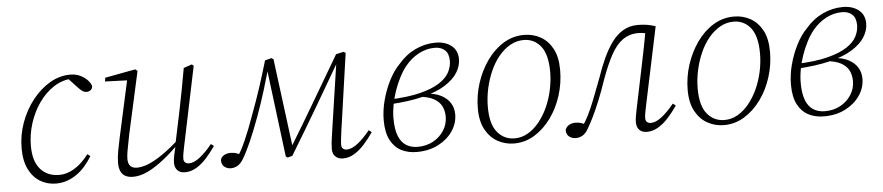

<svg xmlns="http://www.w3.org/2000/svg" viewBox="-35 -669 4023 875"><g transform="rotate(-5 1976.0 -231.5)"><path d="M193 13Q154 13 121.5 -6Q89 -25 69.5 -63.5Q50 -102 50 -160Q50 -221 70.5 -277.5Q91 -334 126.5 -379Q162 -424 206.5 -450Q251 -476 300 -476Q324 -476 343.5 -467Q363 -458 376.5 -444.5Q390 -431 395 -415Q394 -403 386 -397Q378 -391 368 -391Q357 -391 348 -397.5Q339 -404 328 -416L284 -463H314V-457H306Q261 -455 222 -429.5Q183 -404 154 -362.5Q125 -321 109 -270.5Q93 -220 93 -168Q93 -97 125 -61Q157 -25 210 -25Q237 -25 261.5 -36Q286 -47 307 -65.5Q328 -84 346 -108L359 -98Q344 -73 326 -52.5Q308 -32 287 -17.5Q266 -3 242.5 5Q219 13 193 13Z M545 13Q525 13 510.5 5.5Q496 -2 489 -17.5Q482 -33 482 -55Q482 -81 487.5 -110.5Q493 -140 499 -168L558 -437L564 -427L455 -431L458 -448L597 -474L607 -466L544 -181Q541 -163 536.5 -142Q532 -121 529 -102Q526 -83 526 -70Q526 -49 536 -38Q546 -27 567 -27Q590 -27 619 -38.5Q648 -50 686.5 -76.5Q725 -103 774 -148L779 -131H774Q730 -86 690 -54Q650 -22 614 -4.5Q578 13 545 13ZM782 13Q761 13 748.5 0.5Q736 -12 736 -34Q736 -47 739 -63.5Q742 -80 750 -113L749 -114L781 -266Q791 -315 800 -362.5Q809 -410 818 -461L856 -474L864 -467L789 -107Q786 -92 783 -76.5Q780 -61 780 -49Q780 -38 786.5 -32Q793 -26 804 -26Q827 -26 854.5 -47.5Q882 -69 911 -105L924 -95Q904 -66 882 -41.5Q860 -17 835 -2Q810 13 782 13Z M992 13Q976 13 963.5 3.5Q951 -6 950 -27Q953 -42 966.5 -49.5Q980 -57 996 -57Q1003 -57 1010 -56Q1017 -55 1027 -51.5Q1037 -48 1051 -41L1033 -24L1025 -34Q1036 -48 1045.5 -66Q1055 -84 1065 -106.5Q1075 -129 1086.5 -158Q1098 -187 1111 -224Q1134 -285 1154 -346.5Q1174 -408 1190 -463L1220 -471L1229 -465L1283 -44H1267L1274 -57Q1335 -157 1395 -259Q1455 -361 1515 -463L1550 -471L1559 -465L1508 -109Q1506 -92 1504 -76.5Q1502 -61 1502 -49Q1502 -38 1508.5 -32Q1515 -26 1526 -26Q1549 -26 1576.5 -47.5Q1604 -69 1633 -105L1646 -95Q1626 -66 1604 -41.5Q1582 -17 1557.5 -2Q1533 13 1505 13Q1484 13 1471 0.5Q1458 -12 1458 -34Q1458 -47 1459.5 -62.5Q1461 -78 1465 -103L1516 -447L1533 -437H1524L1518 -428Q1459 -326 1398.5 -223.5Q1338 -121 1276 -19L1254 -13L1246 -19L1194 -435L1204 -436Q1188 -380 1171 -325Q1154 -270 1134 -215Q1121 -180 1110 -152Q1099 -124 1088.5 -100.5Q1078 -77 1068.5 -58Q1059 -39 1050 -24Q1038 -4 1023.5 4.5Q1009 13 992 13Z M1843 13Q1803 13 1772 -3Q1741 -19 1723 -53.5Q1705 -88 1705 -144Q1705 -189 1717.5 -236Q1730 -283 1751.5 -325Q1773 -367 1800 -394Q1834 -434 1878.5 -455Q1923 -476 1971 -476Q2015 -476 2043 -454Q2071 -432 2071 -392Q2071 -361 2052.5 -331Q2034 -301 1994.5 -276Q1955 -251 1891 -235Q1827 -219 1736 -214L1737 -236Q1824 -239 1881 -253.5Q1938 -268 1970.5 -289.5Q2003 -311 2016 -336.5Q2029 -362 2029 -388Q2029 -421 2011.5 -437Q1994 -453 1965 -453Q1927 -453 1892 -434.5Q1857 -416 1830 -383Q1813 -362 1798.5 -334Q1784 -306 1773 -274.5Q1762 -243 1756 -210.5Q1750 -178 1750 -149Q1750 -99 1762 -68.5Q1774 -38 1796.5 -24Q1819 -10 1849 -10Q1888 -10 1919 -26.5Q1950 -43 1969 -72Q1988 -101 1988 -136Q1988 -164 1977 -185Q1966 -206 1941.5 -219.5Q1917 -233 1874 -237L1908 -255V-248Q1949 -246 1976.5 -231.5Q2004 -217 2018 -194.5Q2032 -172 2032 -143Q2032 -102 2008 -66.5Q1984 -31 1941.5 -9Q1899 13 1843 13Z M2288 13Q2249 13 2214.5 -5.5Q2180 -24 2158.5 -62.5Q2137 -101 2137 -160Q2137 -219 2155 -275Q2173 -331 2205 -376.5Q2237 -422 2280.5 -449Q2324 -476 2376 -476Q2417 -476 2451 -457Q2485 -438 2505.5 -400Q2526 -362 2526 -302Q2526 -242 2508 -185.5Q2490 -129 2457.5 -84.5Q2425 -40 2382 -13.5Q2339 13 2288 13ZM2293 -10Q2325 -10 2353.5 -26.5Q2382 -43 2405.5 -72Q2429 -101 2445.5 -137.5Q2462 -174 2471 -215.5Q2480 -257 2480 -298Q2480 -378 2450 -415.5Q2420 -453 2372 -453Q2339 -453 2310 -436.5Q2281 -420 2257.5 -391.5Q2234 -363 2217.5 -325.5Q2201 -288 2192 -246.5Q2183 -205 2183 -163Q2183 -84 2214 -47Q2245 -10 2293 -10Z M2570 13Q2554 13 2541 3.5Q2528 -6 2527 -26Q2531 -41 2544 -49Q2557 -57 2573 -57Q2581 -57 2588 -56Q2595 -55 2602 -52.5Q2609 -50 2614 -48L2630 -41L2618 -29L2605 -37Q2620 -58 2634 -86Q2648 -114 2664 -154.5Q2680 -195 2701 -251Q2717 -298 2735.5 -338.5Q2754 -379 2776.5 -410Q2799 -441 2828.5 -458.5Q2858 -476 2896 -476Q2918 -476 2937.5 -473Q2957 -470 2977 -463L2902 -107Q2899 -92 2896 -76.5Q2893 -61 2893 -49Q2893 -38 2899.5 -32Q2906 -26 2917 -26Q2940 -26 2967.5 -47.5Q2995 -69 3024 -105L3037 -95Q3017 -66 2995 -41.5Q2973 -17 2948 -2Q2923 13 2895 13Q2874 13 2861.5 0.5Q2849 -12 2849 -34Q2849 -47 2851.5 -62Q2854 -77 2859 -101L2894 -269Q2904 -317 2913.5 -364.5Q2923 -412 2931 -460L2954 -425Q2939 -433 2924.5 -436Q2910 -439 2895 -439Q2854 -439 2823.5 -417Q2793 -395 2769.5 -351.5Q2746 -308 2723 -245Q2703 -186 2686 -145Q2669 -104 2655 -75.5Q2641 -47 2628 -25Q2617 -5 2602.5 4Q2588 13 2570 13Z M3248 13Q3209 13 3174.5 -5.5Q3140 -24 3118.5 -62.5Q3097 -101 3097 -160Q3097 -219 3115 -275Q3133 -331 3165 -376.5Q3197 -422 3240.5 -449Q3284 -476 3336 -476Q3377 -476 3411 -457Q3445 -438 3465.5 -400Q3486 -362 3486 -302Q3486 -242 3468 -185.5Q3450 -129 3417.5 -84.5Q3385 -40 3342 -13.5Q3299 13 3248 13ZM3253 -10Q3285 -10 3313.5 -26.5Q3342 -43 3365.5 -72Q3389 -101 3405.5 -137.5Q3422 -174 3431 -215.5Q3440 -257 3440 -298Q3440 -378 3410 -415.5Q3380 -453 3332 -453Q3299 -453 3270 -436.5Q3241 -420 3217.5 -391.5Q3194 -363 3177.5 -325.5Q3161 -288 3152 -246.5Q3143 -205 3143 -163Q3143 -84 3174 -47Q3205 -10 3253 -10Z M3706 13Q3666 13 3635 -3Q3604 -19 3586 -53.5Q3568 -88 3568 -144Q3568 -189 3580.5 -236Q3593 -283 3614.5 -325Q3636 -367 3663 -394Q3697 -434 3741.5 -455Q3786 -476 3834 -476Q3878 -476 3906 -454Q3934 -432 3934 -392Q3934 -361 3915.5 -331Q3897 -301 3857.5 -276Q3818 -251 3754 -235Q3690 -219 3599 -214L3600 -236Q3687 -239 3744 -253.5Q3801 -268 3833.5 -289.5Q3866 -311 3879 -336.5Q3892 -362 3892 -388Q3892 -421 3874.5 -437Q3857 -453 3828 -453Q3790 -453 3755 -434.5Q3720 -416 3693 -383Q3676 -362 3661.5 -334Q3647 -306 3636 -274.5Q3625 -243 3619 -210.5Q3613 -178 3613 -149Q3613 -99 3625 -68.5Q3637 -38 3659.5 -24Q3682 -10 3712 -10Q3751 -10 3782 -26.5Q3813 -43 3832 -72Q3851 -101 3851 -136Q3851 -164 3840 -185Q3829 -206 3804.5 -219.5Q3780 -233 3737 -237L3771 -255V-248Q3812 -246 3839.5 -231.5Q3867 -217 3881 -194.5Q3895 -172 3895 -143Q3895 -102 3871 -66.5Q3847 -31 3804.5 -9Q3762 13 3706 13Z"/></g></svg>

Font: Source Serif 4 36pt Light
Style: Italic
Weight: 300
Italic angle: -12°
Designer: Frank Grießhammer
Foundry: Adobe Systems Incorporated
Version: Version 4.004;hotconv 1.0.116;makeotfexe 2.5.65601